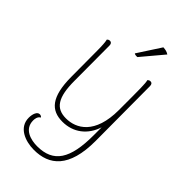

<svg xmlns="http://www.w3.org/2000/svg" viewBox="-283 -782 1102 1102"><g transform="rotate(45 268.0 -231.0)"><path d="M278 -557 389 -689C375 -698 363 -701 344 -702L253 -562C255 -557 271 -556 278 -557ZM447 -490C447 -504 441 -512 430 -512C421 -512 416 -508 412 -504C418 -481 418 -447 418 -267C418 -71 319 -18 237 -18C155 -18 119 -70 119 -206L118 -490C118 -504 112 -512 101 -512C92 -512 87 -508 83 -504C87 -488 89 -460 89 -417L90 -207C91 -46 143 10 236 10C324 10 391 -42 418 -127V-62C418 129 365 212 233 212C183 212 112 195 112 123C112 114 113 90 132 80C128 74 121 71 114 71C94 71 83 99 83 130C83 209 163 240 235 240C358 240 449 170 449 -46Z"/></g></svg>

Font: Arima Koshi Thin
Style: Regular
Weight: 250
Designer: Joana Correia and Natanael Gama
Foundry: NDISCOVER
Version: Version 1.019;PS 001.019;hotconv 1.0.88;makeotf.lib2.5.64775